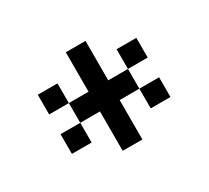

<svg xmlns="http://www.w3.org/2000/svg" viewBox="-98 -883 833 767"><g transform="rotate(-30 318.0 -499.5)"><path d="M272.7 -727.3V-545.5H181.8V-454.5H272.7V-272.7H363.6V-454.5H454.5V-545.5H363.6V-727.3ZM181.8 -545.5V-636.4H90.9V-545.5ZM90.9 -454.5V-363.6H181.8V-454.5ZM454.5 -636.4V-545.5H545.5V-636.4ZM454.5 -454.5V-363.6H545.5V-454.5Z"/></g></svg>

Font: Departure Mono
Style: Regular
Weight: 400
Monospace: yes
Designer: Helena Zhang
Version: Version 1.500;Glyphs 3.3.1 (3343)